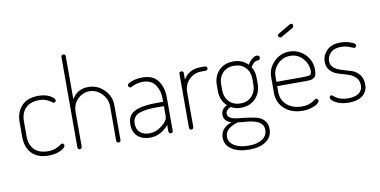

<svg xmlns="http://www.w3.org/2000/svg" viewBox="-89 -1032 3035 1532"><g transform="rotate(-10 1429.0 -265.5)"><path d="M235 6Q145 6 98.5 -44Q52 -94 52 -176V-296Q52 -377 98.5 -427.5Q145 -478 235 -478Q290 -478 328 -457.5Q366 -437 366 -419Q366 -412 360.5 -407Q355 -402 348 -402Q343 -402 330.5 -412Q318 -422 294 -432.5Q270 -443 235 -443Q164 -443 125.5 -404Q87 -365 87 -296V-176Q87 -107 125.5 -68Q164 -29 236 -29Q273 -29 298.5 -39.5Q324 -50 336.5 -60Q349 -70 355 -70Q362 -70 367 -65Q372 -60 372 -53Q372 -34 332.5 -14Q293 6 235 6Z M506 -298V-18Q506 -11 500.5 -5.5Q495 0 488 0Q481 0 476 -5.5Q471 -11 471 -18V-751Q471 -768 488 -768Q506 -768 506 -751V-402Q549 -478 640 -478Q714 -478 767 -425Q820 -372 820 -298V-18Q820 0 802 0Q785 0 785 -18V-298Q785 -354 742.5 -398.5Q700 -443 643 -443Q589 -443 547.5 -403Q506 -363 506 -298Z M1078 -478Q1164 -478 1203.5 -423.5Q1243 -369 1243 -286V-18Q1243 0 1226 0Q1218 0 1213 -5Q1208 -10 1208 -18V-70Q1142 6 1058 6Q996 6 957.5 -27.5Q919 -61 919 -126Q919 -201 978.5 -229.5Q1038 -258 1152 -258H1208V-286Q1208 -350 1175 -396.5Q1142 -443 1076 -443Q1049 -443 1025.5 -436.5Q1002 -430 989 -423Q976 -416 972 -416Q964 -416 959 -423Q954 -430 954 -436Q954 -451 993.5 -464.5Q1033 -478 1078 -478ZM1208 -139V-223H1153Q1108 -223 1077.5 -220Q1047 -217 1016 -207.5Q985 -198 969.5 -177.5Q954 -157 954 -126Q954 -78 982.5 -53.5Q1011 -29 1057 -29Q1111 -29 1159.5 -67Q1208 -105 1208 -139Z M1586 -443H1549Q1493 -443 1451.5 -403Q1410 -363 1410 -298V-18Q1410 -11 1404.5 -5.5Q1399 0 1392 0Q1385 0 1380 -5.5Q1375 -11 1375 -18V-455Q1375 -472 1392 -472Q1410 -472 1410 -455V-402Q1455 -478 1549 -478H1586Q1593 -478 1598 -472.5Q1603 -467 1603 -460Q1603 -453 1598 -448Q1593 -443 1586 -443Z M1941 -269V-314Q1941 -370 1907 -406.5Q1873 -443 1814 -443Q1756 -443 1722 -406.5Q1688 -370 1688 -314V-270Q1688 -212 1722 -175Q1756 -138 1815 -138Q1872 -138 1906.5 -175Q1941 -212 1941 -269ZM1972 103Q1972 80 1960.5 63.5Q1949 47 1933 38Q1917 29 1892.5 23Q1868 17 1848.5 15Q1829 13 1803 11Q1777 9 1766 7Q1661 37 1661 105Q1661 150 1703.5 177.5Q1746 205 1820 205Q1893 205 1932.5 177.5Q1972 150 1972 103ZM2011 -452Q1975 -452 1951 -406Q1976 -371 1976 -314V-269Q1976 -197 1930.5 -150Q1885 -103 1813 -103Q1767 -103 1731 -124Q1691 -106 1691 -76Q1691 -53 1714.5 -40.5Q1738 -28 1773 -25Q1808 -22 1849 -16.5Q1890 -11 1925 -2Q1960 7 1983.5 33.5Q2007 60 2007 102Q2007 166 1957 201.5Q1907 237 1820 237Q1732 237 1679 202Q1626 167 1626 108Q1626 29 1717 -3Q1656 -20 1656 -74Q1656 -120 1705 -143Q1653 -189 1653 -269V-314Q1653 -387 1697.5 -432.5Q1742 -478 1814 -478Q1887 -478 1933 -430Q1947 -456 1968 -473.5Q1989 -491 2008 -491Q2029 -491 2029 -471Q2029 -462 2023.5 -457Q2018 -452 2011 -452Z M2269 -478Q2341 -478 2393.5 -426.5Q2446 -375 2446 -298Q2446 -272 2440 -256Q2434 -240 2420 -233Q2406 -226 2394.5 -224.5Q2383 -223 2363 -223H2126V-176Q2126 -109 2173 -69Q2220 -29 2295 -29Q2332 -29 2357 -39.5Q2382 -50 2394.5 -60Q2407 -70 2413 -70Q2420 -70 2425.5 -64Q2431 -58 2431 -52Q2431 -42 2415 -28.5Q2399 -15 2366 -4.5Q2333 6 2293 6Q2204 6 2147.5 -44.5Q2091 -95 2091 -176V-301Q2091 -373 2143.5 -425.5Q2196 -478 2269 -478ZM2126 -258H2351Q2388 -258 2399.5 -265Q2411 -272 2411 -295Q2411 -352 2371 -397.5Q2331 -443 2269 -443Q2209 -443 2167.5 -400.5Q2126 -358 2126 -301ZM2325 -658 2230 -604Q2226 -601 2221 -601Q2213 -601 2207.5 -606.5Q2202 -612 2202 -619Q2202 -628 2210 -632L2312 -692Q2316 -694 2319 -694Q2335 -694 2335 -676Q2335 -664 2325 -658Z M2668 -29Q2727 -29 2756 -52Q2785 -75 2785 -112Q2785 -155 2759 -179.5Q2733 -204 2696 -215Q2659 -226 2622 -237.5Q2585 -249 2559 -276Q2533 -303 2533 -348Q2533 -399 2571 -438.5Q2609 -478 2681 -478Q2725 -478 2764 -464Q2803 -450 2803 -436Q2803 -430 2797.5 -423Q2792 -416 2786 -416Q2785 -416 2751.5 -429.5Q2718 -443 2682 -443Q2624 -443 2596 -413.5Q2568 -384 2568 -349Q2568 -313 2594 -292Q2620 -271 2657 -261Q2694 -251 2731 -239Q2768 -227 2794 -196Q2820 -165 2820 -114Q2820 -58 2780 -26Q2740 6 2669 6Q2607 6 2565 -16Q2523 -38 2523 -59Q2523 -66 2527.5 -71Q2532 -76 2537 -76Q2542 -76 2552 -68.5Q2562 -61 2573.5 -52.5Q2585 -44 2610.5 -36.5Q2636 -29 2668 -29Z"/></g></svg>

Font: Dosis
Style: ExtraLight
Weight: 250
Designer: Edgar Tolentino, Pablo Impallari, Igino Marini
Foundry: Edgar Tolentino, Pablo Impallari, Igino Marini
Version: Version 1.007